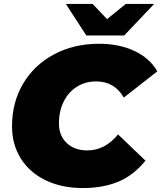

<svg xmlns="http://www.w3.org/2000/svg" viewBox="-20 -938 818 974"><path d="M41 -297Q41 -419 97.5 -514Q154 -609 254.5 -662.5Q355 -716 483 -716Q584 -716 662 -679.5Q740 -643 778 -576L608 -443Q561 -525 468 -525Q413 -525 370 -498Q327 -471 303 -422.5Q279 -374 279 -312Q279 -250 318.5 -212.5Q358 -175 423 -175Q512 -175 579 -256L718 -123Q657 -48 579.5 -16Q502 16 400 16Q293 16 211.5 -23.5Q130 -63 85.5 -134Q41 -205 41 -297ZM762 -918 610 -758H418L314 -918H450L523 -841L618 -918Z"/></svg>

Font: Montserrat Alternates Black
Style: Italic
Weight: 900
Italic angle: -11.3°
Designer: Julieta Ulanovsky
Foundry: Julieta Ulanovsky
Version: Version 7.200